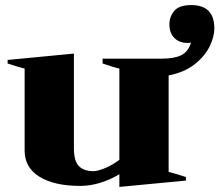

<svg xmlns="http://www.w3.org/2000/svg" viewBox="-20 -722 864 756"><path d="M450 -36Q415 -15 375.5 -2.5Q336 10 296 10Q194 10 135.5 -26Q77 -62 77 -129V-452Q58 -456 10 -472V-486L271 -511V-139Q271 -88 290.5 -68Q310 -48 348 -48Q364 -48 393.5 -60Q423 -72 450 -93V-452Q434 -455 384 -472V-491H616Q666 -491 693.5 -504.5Q721 -518 732 -554Q727 -553 718 -553Q686 -553 666.5 -572.5Q647 -592 647 -626Q647 -656 666 -679Q685 -702 733 -702Q824 -702 824 -610Q824 -578 805.5 -539.5Q787 -501 746.5 -469Q706 -437 644 -425V-45Q666 -40 712 -25V-11L450 14Z"/></svg>

Font: Trirong Black
Style: Regular
Weight: 900
Designer: Katatrad Team
Foundry: CadsonDemak
Version: Version 1.001